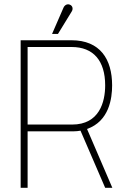

<svg xmlns="http://www.w3.org/2000/svg" viewBox="-20 -891 604 911"><path d="M513 0 393 -279C498 -316 512 -424 512 -486C512 -610 455 -700 319 -700H78V0H111V-268H332C340 -268 352 -269 362 -271L479 0ZM111 -300V-668H320C423 -668 479 -603 479 -486C479 -408 452 -300 322 -300ZM255 -730 320 -836C328 -848 325 -864 311 -869C298 -874 286 -866 281 -854L227 -730Z"/></svg>

Font: Advent Pro
Style: ExtraLight
Weight: 250
Designer: Andreas Kalpakidis
Foundry: Andreas Kalpakidis
Version: Version 2.002 2007